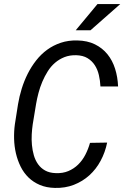

<svg xmlns="http://www.w3.org/2000/svg" viewBox="-20 -921 627 951"><path d="M510.7 -214.8Q501 -166.5 478.5 -124.8Q456.1 -83 422.6 -52.7Q389.2 -22.5 345.9 -5.6Q302.7 11.2 251.5 9.8Q209.5 8.8 177 -5.1Q144.5 -19 120.8 -42.2Q97.2 -65.4 82 -96.2Q66.9 -127 58.8 -161.6Q50.8 -196.3 49.8 -233.2Q48.8 -270 53.7 -305.7L69.3 -404.8Q75.7 -443.4 87.6 -481.9Q99.6 -520.5 117.4 -555.9Q135.3 -591.3 159.2 -621.8Q183.1 -652.3 213.6 -674.6Q244.1 -696.8 281.2 -709.2Q318.4 -721.7 362.8 -720.7Q413.1 -719.7 450.2 -701.4Q487.3 -683.1 512.2 -652.3Q537.1 -621.6 550 -580.6Q563 -539.6 564.9 -492.7H477.5Q476.1 -522 469.7 -549.3Q463.4 -576.7 449.5 -598.1Q435.5 -619.6 413.3 -633.1Q391.1 -646.5 357.9 -647.5Q325.7 -648.4 299.6 -638.2Q273.4 -627.9 252.7 -610.1Q231.9 -592.3 216.6 -567.9Q201.2 -543.5 189.7 -516.4Q178.2 -489.3 170.7 -460.7Q163.1 -432.1 158.7 -405.8L142.1 -305.2Q138.7 -282.2 137.2 -255.6Q135.7 -229 138.2 -202.6Q140.6 -176.3 147.7 -151.6Q154.8 -127 168.5 -107.7Q182.1 -88.4 203.6 -76.4Q225.1 -64.5 255.9 -63.5Q291 -62 318.6 -73.7Q346.2 -85.4 367.2 -106Q388.2 -126.5 402.6 -154.3Q417 -182.1 425.8 -213.4ZM462.9 -900.9H575.7L428.2 -771H355Z"/></svg>

Font: Roboto Mono
Style: Italic
Weight: 400
Designer: Google
Version: Version 2.000985; 2015; ttfautohint (v1.3)